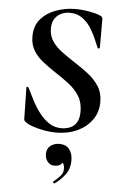

<svg xmlns="http://www.w3.org/2000/svg" viewBox="-60 -678 636 997"><g transform="rotate(5 257.5 -180.0)"><path d="M174 -524Q174 -486 193.5 -457.5Q213 -429 244.5 -406Q276 -383 311 -360Q349 -336 383.5 -309.5Q418 -283 440.5 -248.5Q463 -214 463 -166Q463 -113 434.5 -73Q406 -33 357.5 -10.5Q309 12 247 12Q217 12 184.5 6Q152 0 125.5 -9Q99 -18 87 -28Q83 -31 80 -34.5Q77 -38 77 -47L74 -206Q73 -211 78.5 -211.5Q84 -212 85 -208Q100 -177 118 -142.5Q136 -108 158.5 -79Q181 -50 209 -31.5Q237 -13 273 -13Q296 -13 317 -21Q338 -29 351.5 -50Q365 -71 365 -108Q365 -155 344 -188.5Q323 -222 290 -247.5Q257 -273 221 -296Q186 -319 154 -343.5Q122 -368 102 -399.5Q82 -431 82 -475Q82 -531 113.5 -566.5Q145 -602 193.5 -619Q242 -636 292 -636Q328 -636 364 -629.5Q400 -623 421 -614Q431 -610 433.5 -605Q436 -600 436 -594V-447Q436 -444 431.5 -442.5Q427 -441 425 -444Q419 -456 408 -483.5Q397 -511 379 -541Q361 -571 333 -592.5Q305 -614 265 -614Q240 -614 219.5 -604Q199 -594 186.5 -574.5Q174 -555 174 -524ZM264 275Q260 277 256.5 272.5Q253 268 257 265Q275 251 290 234.5Q305 218 305 198Q305 175 296 166Q287 157 273 156L300 137Q301 160 289.5 172Q278 184 254 184Q233 184 219 168Q205 152 205 127Q205 98 225 83.5Q245 69 270 69Q305 69 322.5 91.5Q340 114 340 150Q340 192 318 222Q296 252 264 275Z"/></g></svg>

Font: Cormorant
Style: Bold
Weight: 700
Designer: Christian Thalmann (Catharsis Fonts)
Foundry: Catharsis Fonts
Version: Version 4.000